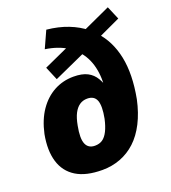

<svg xmlns="http://www.w3.org/2000/svg" viewBox="-133 -814 821 924"><g transform="rotate(-20 277.0 -352.5)"><path d="M234 11Q150 11 100 -20Q50 -51 32.5 -109Q15 -167 30 -247Q45 -316 77.5 -363Q110 -410 155.5 -434.5Q201 -459 255 -459Q299 -459 326 -445Q353 -431 368.5 -404.5Q384 -378 396 -339H376Q386 -406 372.5 -462.5Q359 -519 322 -558L353 -555L176 -475L147 -544L277 -603L283 -591Q261 -605 233 -615Q205 -625 171 -630L210 -716Q270 -710 319 -691Q368 -672 405 -642L370 -645L525 -716L554 -648L442 -596L435 -613Q491 -553 509.5 -463.5Q528 -374 505 -252Q491 -187 465.5 -137Q440 -87 405 -54.5Q370 -22 326.5 -5.5Q283 11 234 11ZM240 -111Q263 -111 279 -122Q295 -133 307 -157Q319 -181 327 -217Q339 -279 328 -308Q317 -337 281 -337Q259 -337 242 -325.5Q225 -314 213 -291Q201 -268 194 -230Q182 -168 194 -139.5Q206 -111 240 -111Z"/></g></svg>

Font: Nunito Sans 10pt Condensed Black
Style: Italic
Weight: 900
Width: 3
Italic angle: -9°
Designer: Vernon Adams
Foundry: Vernon Adams
Version: Version 3.101;gftools[0.9.27]